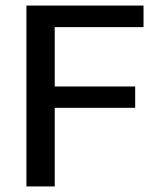

<svg xmlns="http://www.w3.org/2000/svg" viewBox="-20 -670 573 690"><path d="M75 0H176.7V-282.5H465.8V-359.2H176.7V-572.5H495.8V-650H75Z"/></svg>

Font: Boon Medium
Style: Regular
Weight: 500
Designer: Sungsit Sawaiwan
Foundry: FontUni
Version: Version 2.0